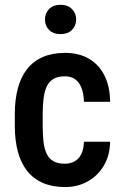

<svg xmlns="http://www.w3.org/2000/svg" viewBox="-20 -754 501 784"><path d="M244.6 -85.4Q266.6 -85.4 283.9 -94.7Q301.3 -104 311.5 -123.8Q321.8 -143.6 322.8 -175.3H429.7Q428.7 -119.1 403.8 -77.4Q378.9 -35.6 337.6 -12.9Q296.4 9.8 246.1 9.8Q193.8 9.8 155 -7.1Q116.2 -23.9 90.8 -56.2Q65.4 -88.4 53 -134.5Q40.5 -180.7 40.5 -240.2V-288.1Q40.5 -347.2 53 -393.6Q65.4 -439.9 90.8 -472.2Q116.2 -504.4 154.8 -521.2Q193.4 -538.1 245.6 -538.1Q301.3 -538.1 342 -514.9Q382.8 -491.7 405.8 -447.3Q428.7 -402.8 429.7 -338.4H322.8Q321.8 -372.6 312.5 -395.8Q303.2 -418.9 286.4 -430.7Q269.5 -442.4 244.1 -442.4Q216.3 -442.4 198.5 -431.9Q180.7 -421.4 171.1 -401.4Q161.6 -381.3 158 -352.8Q154.3 -324.2 154.3 -288.1V-240.2Q154.3 -203.1 157.7 -174.6Q161.1 -146 170.7 -126Q180.2 -106 198.2 -95.7Q216.3 -85.4 244.6 -85.4ZM163.6 -674.3Q163.6 -699.7 180.4 -717Q197.3 -734.4 227.5 -734.4Q256.8 -734.4 273.9 -717Q291 -699.7 291 -674.3Q291 -648.9 273.9 -631.8Q256.8 -614.7 227.5 -614.7Q197.3 -614.7 180.4 -631.8Q163.6 -648.9 163.6 -674.3Z"/></svg>

Font: Roboto Condensed Medium
Style: Regular
Weight: 500
Designer: Christian Robertson
Foundry: Google
Version: Version 3.0